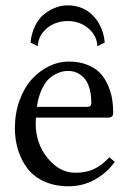

<svg xmlns="http://www.w3.org/2000/svg" viewBox="-20 -666 468 699"><path d="M334.5 -497.6Q333 -536.1 301.8 -562.7Q270.5 -589.4 225.6 -589.4Q201.2 -589.4 177.7 -579.8Q154.3 -570.3 136.5 -548.6Q118.7 -526.9 117.7 -497.6L91.3 -511.2Q94.7 -546.9 109.1 -574.5Q123.5 -602.1 143.8 -616.9Q164.1 -631.8 184.8 -639.2Q205.6 -646.5 225.6 -646.5Q282.7 -646.5 319.1 -608.6Q355.5 -570.8 361.3 -511.2ZM114.3 -276.9H297.9Q312.5 -276.9 312.5 -290.5Q312.5 -323.7 304.7 -347.9Q296.9 -372.1 283.9 -384.5Q271 -397 257.3 -402.3Q243.7 -407.7 228.5 -407.7Q219.2 -407.7 209.2 -406Q199.2 -404.3 183.3 -396.5Q167.5 -388.7 154.8 -375.7Q142.1 -362.8 130.6 -337.2Q119.1 -311.5 114.3 -276.9ZM377.9 -93.3 397.9 -76.7Q368.7 -36.1 325 -12Q281.2 12.2 229.5 12.2Q179.7 12.2 141.1 -5.4Q102.5 -22.9 79.8 -53Q57.1 -83 45.7 -120.1Q34.2 -157.2 34.2 -199.2Q34.2 -253.9 51.3 -300.8Q68.4 -347.7 96.2 -377.9Q124 -408.2 158.7 -425Q193.4 -441.9 229.5 -441.9Q267.6 -441.9 296.9 -430.4Q326.2 -418.9 343.8 -400.6Q361.3 -382.3 372.6 -356.9Q383.8 -331.5 387.9 -306.9Q392.1 -282.2 392.1 -254.9Q392.1 -237.8 374 -237.8H110.8Q109.9 -227.1 109.9 -217.8Q109.9 -143.1 153.6 -90.1Q197.3 -37.1 253.4 -37.1Q293.5 -37.1 322.3 -50.5Q351.1 -64 377.9 -93.3Z"/></svg>

Font: Libertinage
Style: f
Weight: 400
Designer: OSP
Foundry: OSP
Version: Version 1.0; 2008; OFL relea